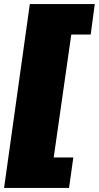

<svg xmlns="http://www.w3.org/2000/svg" viewBox="-22 -820 484 940"><path d="M442 -800 422 -651H327L241 -49H337L316 100H-2L124 -800Z"/></svg>

Font: Pathway Extreme Condensed Black
Style: Italic
Weight: 900
Width: 3
Italic angle: -8°
Version: Version 1.001;gftools[0.9.26]